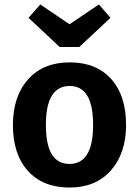

<svg xmlns="http://www.w3.org/2000/svg" viewBox="-20 -826 624 862"><path d="M424 -806 476 -746 336 -615H248L108 -746L161 -806L292 -717ZM546 -265Q546 -138 478 -61Q410 16 292 16Q173 16 105.5 -58.5Q38 -133 38 -265Q38 -393 106 -469.5Q174 -546 293 -546Q412 -546 479 -471.5Q546 -397 546 -265ZM293 -440Q186 -440 186 -265Q186 -90 292 -90Q398 -90 398 -265Q398 -440 293 -440Z"/></svg>

Font: Fira Sans SemiBold
Style: Regular
Weight: 600
Designer: bBox Type GmbH & Carrois Corporate GbR & Edenspiekermann AG
Foundry: bBox Type GmbH & Carrois Corporate GbR & Edenspiekermann AG
Version: Version 4.301;PS 004.301;hotconv 1.0.88;makeotf.lib2.5.64775